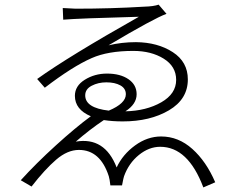

<svg xmlns="http://www.w3.org/2000/svg" viewBox="-20 -779 1040 835"><path d="M350.6 -364.3Q350.6 -309.6 453.1 -297.9Q527.3 -329.1 527.3 -369.1Q527.3 -394.5 503.4 -407.7Q479.5 -420.9 442.4 -420.9Q407.2 -420.9 378.9 -406.2Q350.6 -391.6 350.6 -364.3ZM669.9 -758.8 704.1 -718.8Q649.4 -699.2 452.1 -582Q509.8 -595.7 571.3 -595.7Q666 -594.7 731.4 -552.2Q796.9 -509.8 796.9 -433.6Q796.9 -347.7 714.8 -299.3Q632.8 -251 513.7 -251Q468.8 -251 431.6 -256.8Q370.1 -215.8 309.6 -163.1Q435.5 -184.6 487.3 -50.8Q513.7 -107.4 567.4 -146.5Q621.1 -185.5 680.7 -185.5Q755.9 -185.5 816.4 -131.3Q877 -77.1 916 13.7L864.3 36.1Q797.9 -140.6 676.8 -140.6Q627.9 -140.6 584 -105Q540 -69.3 519.5 -12.7Q517.6 -8.8 510.7 27.3H460Q457 0 453.1 -12.7Q416 -127 323.2 -127Q273.4 -127 224.1 -84.5Q174.8 -42 117.2 32.2L70.3 4.9Q136.7 -68.4 222.7 -146.5Q308.6 -224.6 375 -273.4Q305.7 -302.7 305.7 -362.3Q305.7 -405.3 348.6 -432.1Q391.6 -459 445.3 -459Q502.9 -459 538.6 -434.6Q574.2 -410.2 574.2 -369.1Q574.2 -326.2 525.4 -294.9Q616.2 -296.9 681.2 -334Q746.1 -371.1 746.1 -431.6Q746.1 -490.2 691.9 -523.9Q637.7 -557.6 559.6 -557.6Q449.2 -557.6 378.9 -526.4Q295.9 -490.2 174.8 -397.5L141.6 -435.5Q279.3 -534.2 584 -706.1Q324.2 -699.2 254.9 -693.4L252.9 -744.1Q302.7 -741.2 308.6 -741.2Q463.9 -741.2 607.4 -750Q647.5 -751 669.9 -758.8Z"/></svg>

Font: GenEi Gothic M Light
Style: Regular
Weight: 300
Designer: o_tamon (Modified); [Source Han Sans]
Ryoko NISHIZUKA  (kana & ideographs); Paul D. Hunt (Latin, Greek & Cyrillic); Wenl
Version: Version 1.1a;Original Version 1.004